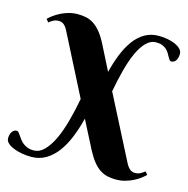

<svg xmlns="http://www.w3.org/2000/svg" viewBox="-137 -834 925 945"><g transform="rotate(15 325.5 -361.0)"><path d="M361.8 -494.1Q374 -543.9 391.4 -586.9Q408.7 -629.9 432.1 -661.9Q455.6 -693.8 486.6 -711.9Q517.6 -730 557.1 -730Q582 -730 603.5 -725.8Q625 -721.7 641.6 -714.4Q658.2 -707 668.5 -697Q678.7 -687 680.2 -674.8Q680.7 -666 679.2 -657Q677.7 -647.9 673.8 -640.6Q669.9 -633.3 663.3 -628.7Q656.7 -624 647.9 -624Q642.6 -624 638.7 -629.4Q634.8 -634.8 630.6 -642.6Q626.5 -650.4 620.8 -659.9Q615.2 -669.4 606.7 -677.2Q598.1 -685.1 585.4 -690.4Q572.8 -695.8 554.2 -695.8Q524.9 -695.8 502 -672.1Q479 -648.4 461.2 -608.4Q443.4 -568.4 429.9 -516.4Q416.5 -464.4 405.8 -407.2L569.8 -86.9Q579.6 -67.4 591.1 -57.6Q602.5 -47.9 618.2 -47.9Q633.8 -47.9 645.8 -54.7Q657.7 -61.5 667 -68.8L679.2 -54.2Q668.9 -43.9 654.1 -33Q639.2 -22 620.6 -12.9Q602.1 -3.9 580.8 2Q559.6 7.8 536.1 7.8Q512.7 7.8 492.7 3.4Q472.7 -1 454.1 -12.9Q435.5 -24.9 418.5 -45.9Q401.4 -66.9 383.8 -100.1L311 -242.2Q297.9 -189.5 279.3 -143.8Q260.7 -98.1 235.6 -64.5Q210.4 -30.8 177.7 -11.5Q145 7.8 104 7.8Q79.1 7.8 55.9 3.7Q32.7 -0.5 14.4 -7.8Q-3.9 -15.1 -15.6 -25.1Q-27.3 -35.2 -28.8 -46.9Q-29.8 -55.7 -28.1 -64.7Q-26.4 -73.7 -22.5 -81.1Q-18.6 -88.4 -12.2 -93.3Q-5.9 -98.1 2.9 -98.1Q8.3 -98.1 12.9 -92.8Q17.6 -87.4 22.9 -79.3Q28.3 -71.3 35.2 -62Q42 -52.7 51.8 -44.7Q61.5 -36.6 75 -31.2Q88.4 -25.9 106.9 -25.9Q136.7 -25.9 161.4 -51Q186 -76.2 205.6 -118.2Q225.1 -160.2 240 -215.3Q254.9 -270.5 266.1 -330.1L110.8 -634.8Q101.1 -654.8 89.8 -664.3Q78.6 -673.8 63 -673.8Q47.4 -673.8 35.2 -667.2Q22.9 -660.6 14.2 -652.8L2 -668Q12.2 -678.2 27.1 -689Q42 -699.7 60.3 -709Q78.6 -718.3 100.1 -724.1Q121.6 -730 145 -730Q168.5 -730 188.5 -725.6Q208.5 -721.2 226.8 -709.2Q245.1 -697.3 262.5 -676.3Q279.8 -655.3 296.9 -622.1Z"/></g></svg>

Font: Berkshire Swash
Style: Regular
Weight: 400
Designer: Astigmatic (AOETI)
Foundry: Astigmatic (AOETI)
Version: Version 1.001